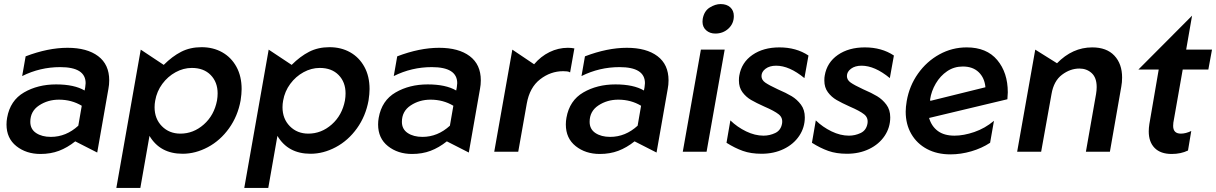

<svg xmlns="http://www.w3.org/2000/svg" viewBox="-20 -746 5979 944"><path d="M230 -73Q186 -73 157.5 -92Q129 -111 129 -147Q129 -199 172 -227.5Q215 -256 270 -256Q332 -256 382 -226L365 -128Q305 -73 230 -73ZM517 -351Q517 -429 462.5 -470Q408 -511 312 -511Q216 -511 106 -469L89 -372Q177 -416 276 -416Q401 -416 401 -337Q401 -331 399 -317L396 -301Q345 -331 256 -331Q166 -331 98 -291.5Q30 -252 15 -167Q12 -151 12 -134Q12 -66 60.5 -27.5Q109 11 179 11Q229 11 270 -4.5Q311 -20 350 -51L458 4L513 -309Q517 -329 517 -351Z M878 10Q941 10 1002 -22.5Q1063 -55 1106 -115Q1149 -175 1163 -252Q1168 -285 1168 -308Q1168 -371 1142.5 -417.5Q1117 -464 1072.5 -489Q1028 -514 971 -514Q915 -514 871 -491.5Q827 -469 785 -427L672 -502L552 178H670L715 -78Q767 10 878 10ZM1050 -287Q1050 -270 1047 -252Q1033 -179 982 -134Q931 -89 867 -89Q812 -89 776 -125.5Q740 -162 740 -219Q740 -235 743 -251Q751 -297 778 -333.5Q805 -370 843.5 -391Q882 -412 923 -412Q982 -412 1016 -377Q1050 -342 1050 -287Z M1507 10Q1570 10 1631 -22.5Q1692 -55 1735 -115Q1778 -175 1792 -252Q1797 -285 1797 -308Q1797 -371 1771.5 -417.5Q1746 -464 1701.5 -489Q1657 -514 1600 -514Q1544 -514 1500 -491.5Q1456 -469 1414 -427L1301 -502L1181 178H1299L1344 -78Q1396 10 1507 10ZM1679 -287Q1679 -270 1676 -252Q1662 -179 1611 -134Q1560 -89 1496 -89Q1441 -89 1405 -125.5Q1369 -162 1369 -219Q1369 -235 1372 -251Q1380 -297 1407 -333.5Q1434 -370 1472.5 -391Q1511 -412 1552 -412Q1611 -412 1645 -377Q1679 -342 1679 -287Z M2057 -73Q2013 -73 1984.5 -92Q1956 -111 1956 -147Q1956 -199 1999 -227.5Q2042 -256 2097 -256Q2159 -256 2209 -226L2192 -128Q2132 -73 2057 -73ZM2344 -351Q2344 -429 2289.5 -470Q2235 -511 2139 -511Q2043 -511 1933 -469L1916 -372Q2004 -416 2103 -416Q2228 -416 2228 -337Q2228 -331 2226 -317L2223 -301Q2172 -331 2083 -331Q1993 -331 1925 -291.5Q1857 -252 1842 -167Q1839 -151 1839 -134Q1839 -66 1887.5 -27.5Q1936 11 2006 11Q2056 11 2097 -4.5Q2138 -20 2177 -51L2285 4L2340 -309Q2344 -329 2344 -351Z M2772 -511Q2725 -511 2682 -490Q2639 -469 2606 -430L2499 -502L2410 0H2528L2570 -237Q2584 -316 2635.5 -356Q2687 -396 2749 -396Q2759 -396 2768 -395Q2777 -394 2783 -390L2804 -508Q2789 -511 2772 -511Z M2980 -73Q2936 -73 2907.5 -92Q2879 -111 2879 -147Q2879 -199 2922 -227.5Q2965 -256 3020 -256Q3082 -256 3132 -226L3115 -128Q3055 -73 2980 -73ZM3267 -351Q3267 -429 3212.5 -470Q3158 -511 3062 -511Q2966 -511 2856 -469L2839 -372Q2927 -416 3026 -416Q3151 -416 3151 -337Q3151 -331 3149 -317L3146 -301Q3095 -331 3006 -331Q2916 -331 2848 -291.5Q2780 -252 2765 -167Q2762 -151 2762 -134Q2762 -66 2810.5 -27.5Q2859 11 2929 11Q2979 11 3020 -4.5Q3061 -20 3100 -51L3208 4L3263 -309Q3267 -329 3267 -351Z M3543 -502H3426L3337 0H3454ZM3435 -653Q3434 -648 3434 -639Q3434 -613 3452 -597Q3470 -581 3497 -581Q3535 -581 3561.5 -605.5Q3588 -630 3588 -667Q3588 -694 3570.5 -710Q3553 -726 3523 -726Q3497 -726 3469.5 -709Q3442 -692 3435 -653Z M3734 -79Q3692 -79 3648.5 -100Q3605 -121 3571 -154L3552 -44Q3593 -18 3632.5 -4Q3672 10 3724 10Q3785 10 3833.5 -13.5Q3882 -37 3909.5 -78Q3937 -119 3937 -169Q3937 -206 3918 -231.5Q3899 -257 3872.5 -273Q3846 -289 3804 -307Q3761 -327 3742.5 -340Q3724 -353 3724 -372Q3724 -393 3744 -408Q3764 -423 3796 -423Q3861 -423 3935 -362L3955 -473Q3895 -513 3812 -513Q3733 -513 3679.5 -476Q3626 -439 3615 -375Q3613 -366 3613 -350Q3613 -316 3630.5 -292.5Q3648 -269 3673 -254.5Q3698 -240 3738 -222Q3787 -201 3808.5 -184Q3830 -167 3825 -138Q3819 -105 3791.5 -92Q3764 -79 3734 -79Z M4154 -79Q4112 -79 4068.5 -100Q4025 -121 3991 -154L3972 -44Q4013 -18 4052.5 -4Q4092 10 4144 10Q4205 10 4253.5 -13.5Q4302 -37 4329.5 -78Q4357 -119 4357 -169Q4357 -206 4338 -231.5Q4319 -257 4292.5 -273Q4266 -289 4224 -307Q4181 -327 4162.5 -340Q4144 -353 4144 -372Q4144 -393 4164 -408Q4184 -423 4216 -423Q4281 -423 4355 -362L4375 -473Q4315 -513 4232 -513Q4153 -513 4099.5 -476Q4046 -439 4035 -375Q4033 -366 4033 -350Q4033 -316 4050.5 -292.5Q4068 -269 4093 -254.5Q4118 -240 4158 -222Q4207 -201 4228.5 -184Q4250 -167 4245 -138Q4239 -105 4211.5 -92Q4184 -79 4154 -79Z M4673 -79Q4622 -79 4591 -102Q4560 -125 4548 -166L4933 -258Q4935 -282 4935 -292Q4935 -389 4883 -451Q4831 -513 4733 -513Q4661 -513 4598.5 -478.5Q4536 -444 4493.5 -384Q4451 -324 4438 -249Q4433 -219 4433 -197Q4433 -135 4460.5 -87.5Q4488 -40 4537.5 -13.5Q4587 13 4653 13Q4704 13 4755.5 -2Q4807 -17 4848 -44L4867 -152Q4823 -115 4770.5 -97Q4718 -79 4673 -79ZM4714 -419Q4763 -419 4792 -391Q4821 -363 4825 -317L4554 -250L4553 -257Q4559 -298 4581 -335.5Q4603 -373 4637 -396Q4671 -419 4714 -419Z M5497 -365Q5497 -432 5459 -472.5Q5421 -513 5350 -513Q5253 -513 5177 -435L5070 -502L4981 0H5099L5150 -284Q5161 -348 5201.5 -378.5Q5242 -409 5287 -409Q5323 -409 5347.5 -386.5Q5372 -364 5372 -318Q5372 -302 5369 -284L5319 0H5437L5493 -320Q5497 -341 5497 -365Z M5628 -100Q5628 -48 5657 -18.5Q5686 11 5741 11Q5786 11 5821 -6L5837 -102Q5810 -89 5786 -89Q5748 -89 5748 -127Q5748 -138 5749 -143L5795 -404H5921L5939 -502H5812L5841 -669L5577 -404H5677L5631 -136Q5628 -117 5628 -100Z"/></svg>

Font: Geom Medium
Style: Italic
Weight: 500
Italic angle: -10°
Version: Version 1.102